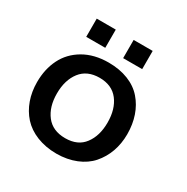

<svg xmlns="http://www.w3.org/2000/svg" viewBox="-157 -811 936 959"><g transform="rotate(30 311.0 -331.5)"><path d="M293 11.2C375.5 11.2 444.8 -18.1 486.3 -65.4C528.8 -113.8 551.8 -177.2 551.8 -249.5C551.8 -325.7 529.3 -390.1 487.8 -437.5C446.3 -485.8 377.9 -513.7 293.5 -513.7C238.3 -513.7 190.4 -502 149.9 -478.5C109.9 -455.1 80.1 -423.8 60.5 -384.3C41 -345.2 31.2 -300.8 31.2 -250.5C31.2 -176.8 54.2 -112.8 96.7 -65.4C139.6 -18.1 209 11.2 293 11.2ZM292.5 -77.6C244.1 -77.6 207.5 -93.8 182.6 -126C157.7 -158.2 145.5 -199.7 145.5 -251C145.5 -302.7 158.2 -344.7 183.1 -377C208 -409.2 244.6 -425.3 292 -425.3C339.4 -425.3 375.5 -409.2 400.4 -377C425.3 -344.7 437.5 -302.7 437.5 -251C437.5 -199.7 425.3 -158.2 400.9 -126C377 -93.8 340.8 -77.6 292.5 -77.6ZM453.6 -568.8V-673.8H343.8V-568.8ZM240.7 -568.8V-673.8H130.9V-568.8Z"/></g></svg>

Font: Ride SemiBold
Style: Regular
Weight: 600
Version: Version 3.000